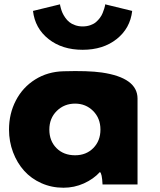

<svg xmlns="http://www.w3.org/2000/svg" viewBox="-20 -860 746 895"><path d="M133.8 -809.1 259.8 -839.8Q259.8 -837.9 260.5 -834Q261.2 -830.1 264.2 -819.6Q267.1 -809.1 271.5 -799.3Q275.9 -789.6 284.2 -777.6Q292.5 -765.6 303 -757.1Q313.5 -748.5 329.8 -742.7Q346.2 -736.8 365.2 -736.8Q384.3 -736.8 400.6 -742.4Q417 -748 427.5 -757.1Q438 -766.1 446 -777.1Q454.1 -788.1 458.5 -799.3Q462.9 -810.5 465.8 -819.6Q468.8 -828.6 469.7 -834L470.2 -839.8L596.2 -809.1Q586.9 -728 523.9 -678Q460.9 -627.9 365.2 -627.9Q269.5 -627.9 206.3 -678Q143.1 -728 133.8 -809.1ZM22 -255.9Q22 -330.1 54 -391.6Q85.9 -453.1 144 -489.5Q202.1 -525.9 275.9 -527.8Q390.1 -531.2 454.6 -522Q620.6 -497.6 621.1 -400.9V0H458Q455.6 -52.2 445.8 -58.1Q416 -25.4 371.1 -5.1Q326.2 15.1 275.9 15.1Q220.7 15.1 173.1 -6.1Q125.5 -27.3 92.5 -64Q59.6 -100.6 40.8 -150.4Q22 -200.2 22 -255.9ZM330.1 -136.2Q381.8 -136.2 415 -169.9Q448.2 -203.6 448.2 -255.9Q448.2 -308.6 414.1 -342.8Q379.9 -377 330.1 -377Q279.3 -377 244.6 -342.8Q210 -308.6 210 -255.9Q210 -203.1 243.2 -169.7Q276.4 -136.2 330.1 -136.2Z"/></svg>

Font: Hussar Preview
Style: Bold
Weight: 700
Foundry: Cannot Into Space Fonts, PlusOne Fonts
Version: Version 2.29RC2 "Millennial"